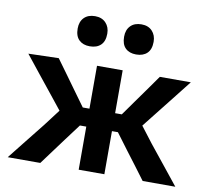

<svg xmlns="http://www.w3.org/2000/svg" viewBox="-80 -817 990 906"><g transform="rotate(10 415.0 -363.5)"><path d="M13.5 0Q49 -45 84.8 -90Q120.5 -135 156 -179.5L216 -258.5L166.5 -320.5Q130.5 -365 95.5 -409Q60.5 -453 24.5 -498L169.5 -502Q194.5 -467.5 219 -434Q243.5 -400 268.5 -365.5L321.5 -292.5H353.5V-498H476.5V-292.5H508.5L560 -365Q583.5 -398 607.5 -431.5Q631.5 -465 654.5 -498H803Q767.5 -453 733 -409Q698 -365 663.5 -321L613 -257L672 -180Q708 -135.5 744.2 -90.2Q780.5 -45 816.5 0H660Q635.5 -33 612 -64.2Q588.5 -95.5 564 -127.5L505 -206.5H476.5V0H353.5V-206.5H323L263.5 -127Q240 -95 216.5 -63.5Q193 -32 169.5 0ZM525.5 -582.5Q493 -582.5 474.2 -600.8Q455.5 -619 455.5 -655.5Q455.5 -688.5 474.5 -707.8Q493.5 -727 526.5 -727Q559.5 -727 578.2 -707Q597 -687 597 -655.5Q597 -619 578 -600.8Q559 -582.5 525.5 -582.5ZM303.5 -582.5Q271 -582.5 252 -600.8Q233 -619 233 -655.5Q233 -688.5 252 -707.8Q271 -727 304.5 -727Q337 -727 356 -707Q375 -687 375 -655.5Q375 -619 356 -600.8Q337 -582.5 303.5 -582.5Z"/></g></svg>

Font: Heraclito SemiBold
Style: Regular
Weight: 600
Designer: Kostas Bartsokas (font) & Cristiano Sobral (main changes)
Foundry: Kostas Bartsokas (font) & Cristiano Sobral (main changes)
Version: Version 1.00;July 8, 2020;FontCreator 13.0.0.2655 64-bit